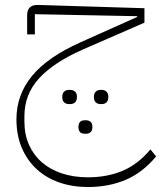

<svg xmlns="http://www.w3.org/2000/svg" viewBox="-20 -447 647 771"><path d="M333 304Q270 304 217.5 285.5Q165 267 127 232Q89 197 67.5 146.5Q46 96 46 32Q46 -66 108.5 -142Q171 -218 303 -277L531 -379V-382L120 -390V-309H89V-386Q89 -430 137 -427L560 -414V-356L310 -247Q195 -196 136.5 -132Q78 -68 78 20V41Q78 93 96.5 134.5Q115 176 148.5 205Q182 234 229 249.5Q276 265 333 265Q410 265 472 239Q534 213 584 153L607 181Q553 246 485 275Q417 304 333 304ZM383 -29Q372 -29 364.5 -36Q357 -43 357 -58Q357 -72 364.5 -79Q372 -86 383 -86H389Q400 -86 407.5 -79Q415 -72 415 -58Q415 -43 407.5 -36Q400 -29 389 -29ZM320 90Q295 90 295 63Q295 36 320 36H326Q337 36 344 42.5Q351 49 351 63Q351 77 344 83.5Q337 90 326 90ZM257 -29Q245 -29 237.5 -36Q230 -43 230 -58Q230 -72 237.5 -79Q245 -86 257 -86H262Q274 -86 281.5 -79Q289 -72 289 -58Q289 -43 281.5 -36Q274 -29 262 -29Z"/></svg>

Font: IBM Plex Sans Arabic ExtraLight
Style: Regular
Weight: 200
Designer: Mike Abbink, Paul van der Laan, Pieter van Rosmalen, Wael Morcos, Khajak Apelian
Foundry: Bold Monday
Version: Version 1.1